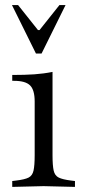

<svg xmlns="http://www.w3.org/2000/svg" viewBox="-20 -730 339 753"><path d="M28 3V-20L44 -22Q77 -26 92 -33.5Q107 -41 111.5 -61Q116 -81 116 -121V-332Q116 -377 98 -395Q80 -413 35 -413H28V-436Q78 -436 114.5 -438.5Q151 -441 186 -448V-121Q186 -81 190.5 -61Q195 -41 210.5 -33.5Q226 -26 258 -22L274 -20V3L151 0ZM121 -520 27 -710H51L129 -612H135L213 -710H237L143 -520Z"/></svg>

Font: Baskervville SC
Style: Regular
Weight: 400
Designer: Alexis Faudot, Rémi Forte, Morgane Pierson, Rafael Ribas, Tanguy Vanlaeys, Rosalie Wagner, Thomas Huot-Marchand
Foundry: ANRT
Version: Version 1.100